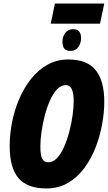

<svg xmlns="http://www.w3.org/2000/svg" viewBox="-20 -1064 614 1094"><path d="M243.2 9.8Q136.7 9.8 85.9 -48.6Q35.2 -106.9 35.2 -231.9Q35.2 -299.3 49.1 -369.1Q63 -439 90.6 -502.7Q118.2 -566.4 158.4 -616.5Q198.7 -666.5 251.7 -695.8Q304.7 -725.1 369.1 -725.1Q477.1 -725.1 525.6 -663.8Q574.2 -602.5 574.2 -483.9Q574.2 -426.3 562.5 -359.4Q550.8 -292.5 525.9 -227.3Q501 -162.1 461.9 -108.4Q422.9 -54.7 368.7 -22.5Q314.5 9.8 243.2 9.8ZM254.9 -139.2Q282.7 -139.2 305.4 -163.8Q328.1 -188.5 345.7 -228.8Q363.3 -269 375.5 -315.9Q387.7 -362.8 393.8 -408.4Q399.9 -454.1 399.9 -488.8Q399.9 -579.1 355 -579.1Q327.6 -579.1 304.7 -554.7Q281.7 -530.3 264.2 -490.2Q246.6 -450.2 234.6 -403.6Q222.7 -356.9 216.3 -311.3Q210 -265.6 210 -231Q210 -174.8 221.7 -157Q233.4 -139.2 254.9 -139.2ZM269 -929.2 293 -1043.9H574.2L549.8 -929.2ZM381.8 -773.9Q358.9 -773.9 347.4 -786.1Q335.9 -798.3 335.9 -826.2Q335.9 -855.5 352.3 -876.7Q368.7 -897.9 397 -897.9Q441.9 -897.9 441.9 -846.2Q441.9 -818.4 426.5 -796.1Q411.1 -773.9 381.8 -773.9Z"/></svg>

Font: Open Sans Condensed ExtraBold
Style: Italic
Weight: 800
Width: 3
Italic angle: -12°
Designer: Monotype Design Team
Foundry: Monotype Imaging Inc.
Version: Version 3.003; ttfautohint (v1.8.4)